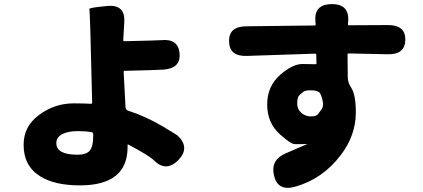

<svg xmlns="http://www.w3.org/2000/svg" viewBox="-20 -826 2040 927"><path d="M366 69Q245 69 175 26Q94 -24 94 -127Q94 -215 166 -269Q242 -327 336 -327Q379 -327 420 -325Q425 -325 425 -330L416 -684Q413 -776 411.5 -782.5Q410 -789 497 -797Q586 -806 580 -718L575 -632Q575 -627 580 -627Q751 -631 757 -632Q840 -641 847 -569Q854 -497 771 -490Q751 -488 582 -484Q577 -484 577 -479L586 -308Q587 -295 600 -291Q677 -267 760 -219Q834 -175 838 -171Q899 -113 841 -53Q782 7 723 -52Q701 -74 600 -128Q596 -130 596 -125V-116Q596 69 366 69ZM354 -79Q397 -79 413.5 -99Q430 -119 430 -169V-178Q430 -187 421 -188Q394 -193 356 -193Q308 -193 280 -178Q252 -163 252 -135Q252 -79 354 -79Z M1403 76Q1321 98 1303 22Q1285 -53 1358 -85L1460 -129Q1465 -131 1460 -131Q1447 -130 1404 -130Q1384 -130 1331 -178Q1270 -233 1270 -321.5Q1270 -410 1333 -465Q1393 -517 1440 -517Q1483 -517 1503 -516Q1508 -516 1508 -521L1507 -562Q1507 -567 1502 -567L1172 -556Q1087 -553 1086 -626Q1084 -698 1168 -699L1500 -703Q1505 -703 1504 -708L1503 -719Q1494 -805 1580 -806Q1668 -808 1661 -721L1660 -709Q1660 -704 1665 -704L1853 -705Q1938 -705 1937 -634Q1936 -562 1852 -564L1663 -568Q1658 -568 1658 -563L1659 -455Q1659 -427 1675 -404Q1698 -369 1698 -284Q1698 -172 1625 -77Q1537 39 1403 76ZM1539 -332Q1534 -363 1524.5 -376.5Q1515 -390 1479 -390Q1453 -390 1444 -382.5Q1435 -375 1425 -366Q1415 -357 1415 -325Q1415 -299 1434.5 -281.5Q1454 -264 1480.5 -264Q1507 -264 1515 -274.5Q1523 -285 1532.5 -298Q1542 -311 1539 -332Z"/></svg>

Font: Resource Han Rounded JP Heavy
Style: Regular
Weight: 900
Designer: Cyano Hao (round all glyphs); Ryoko NISHIZUKA 西塚涼子 (kana, bopomofo & ideographs); Paul D. Hunt (Latin, Greek & Cyrillic)
Foundry: Cyano Hao
Version: 0.990